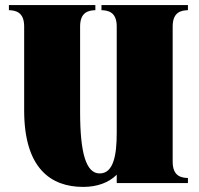

<svg xmlns="http://www.w3.org/2000/svg" viewBox="-20 -720 784 755"><path d="M719 -680V-700H379V-680C404 -679 439 -674 439 -616V-197C439 -109 426 -38 372 -38C319 -38 295 -116 295 -280V-616C295 -674 330 -679 355 -680V-700H15V-680C40 -679 75 -674 75 -616V-286C75 -59 179 15 307 15C361 15 407 -1 439 -33V0H719V-20C694 -21 659 -26 659 -84V-616C659 -674 694 -679 719 -680Z"/></svg>

Font: Sprat Condensed Black
Style: Regular
Weight: 900
Designer: Ethan Nakache
Foundry: Collletttivo
Version: Version 2.000;Glyphs 3.2 (3217)